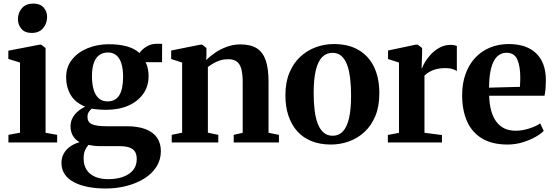

<svg xmlns="http://www.w3.org/2000/svg" viewBox="-20 -794 3085 1070"><path d="M27 0V-42.5L91.5 -54.5V-445.5L26.5 -465.5V-511.5L200.5 -545H210L234 -526V-54L298.5 -42.5V0ZM156 -610.5Q119 -610.5 99.5 -633.2Q80 -656 80 -686.5Q80 -723 102.2 -748.5Q124.5 -774 165.5 -774H166.5Q203.5 -774 223 -752.2Q242.5 -730.5 242.5 -699.5Q242.5 -663.5 220.2 -637Q198 -610.5 157 -610.5Z M568.5 256.5Q516.5 256.5 471.8 248Q427 239.5 393.5 222.2Q360 205 341.2 177.8Q322.5 150.5 322.5 113.5Q322.5 84 335.8 61Q349 38 372 22Q395 6 423.5 -1.5Q398 -16.5 385.5 -38.8Q373 -61 373 -91Q373 -114.5 383.5 -135Q394 -155.5 412.5 -172Q431 -188.5 455 -199.5Q398.5 -222.5 373.5 -265.8Q348.5 -309 348.5 -363.5Q348.5 -421 381.5 -462.2Q414.5 -503.5 468.8 -525.5Q523 -547.5 586.5 -547.5Q646 -547.5 688.2 -535.2Q730.5 -523 757.5 -498.5Q769 -517 795 -533.5Q821 -550 854 -550H883.5L883 -447.5H790.5Q796 -439.5 799.8 -427Q803.5 -414.5 805.8 -400Q808 -385.5 808 -371.5Q808.5 -313.5 778.2 -271Q748 -228.5 694.8 -205.2Q641.5 -182 571.5 -182Q550.5 -182 529 -183.8Q507.5 -185.5 491 -188.5Q480.5 -179.5 474 -168.5Q467.5 -157.5 467.5 -142.5Q467.5 -113.5 491.8 -102Q516 -90.5 575 -90.5H686.5Q749 -90.5 791.2 -74.2Q833.5 -58 855 -27Q876.5 4 876.5 48.5Q876.5 96.5 852 135Q827.5 173.5 784.8 200.5Q742 227.5 686.2 242Q630.5 256.5 568.5 256.5ZM584 204.5Q628 204.5 663.8 192.2Q699.5 180 720.8 155.2Q742 130.5 742 93Q742 68.5 733 52.5Q724 36.5 702.5 28.5Q681 20.5 644 20.5H541Q521 20.5 503.8 18.5Q486.5 16.5 473 13.5Q462 25.5 454 43.5Q446 61.5 446 89.5Q446 127 463 152.8Q480 178.5 511 191.5Q542 204.5 584 204.5ZM579 -229Q624.5 -229 645.2 -263.8Q666 -298.5 666 -366Q666 -408.5 656.8 -439Q647.5 -469.5 628.8 -485.5Q610 -501.5 582 -501.5Q553.5 -501.5 533.5 -487.2Q513.5 -473 503 -443.8Q492.5 -414.5 492.5 -369Q492.5 -327.5 501.5 -295.8Q510.5 -264 529.8 -246.5Q549 -229 579 -229Z M995 -54.5V-445.5L934 -465V-512.5L1096 -545H1107L1130.5 -526.5V-488L1129.5 -459Q1149.5 -480 1178.8 -500Q1208 -520 1244 -533.2Q1280 -546.5 1319.5 -546.5Q1376.5 -546.5 1410.8 -525Q1445 -503.5 1460.8 -457.8Q1476.5 -412 1476.5 -338.5V-54L1534.5 -42.5V0H1282.5V-42.5L1332.5 -54V-336Q1332.5 -380 1325.2 -408.2Q1318 -436.5 1300.5 -450.2Q1283 -464 1252 -464Q1227.5 -464 1206.8 -457.5Q1186 -451 1169 -441Q1152 -431 1138.5 -420.5V-54.5L1196.5 -42.5V0H937V-42.5Z M1570.5 -263Q1570.5 -335 1592.8 -388.5Q1615 -442 1653.2 -477.5Q1691.5 -513 1739.8 -530.8Q1788 -548.5 1840.5 -548.5Q1922.5 -548.5 1979 -515Q2035.5 -481.5 2064.8 -420.2Q2094 -359 2094 -274Q2094 -201 2071.8 -147.5Q2049.5 -94 2011.5 -58.8Q1973.5 -23.5 1925 -6Q1876.5 11.5 1824 11.5Q1763.5 11.5 1716.2 -7.5Q1669 -26.5 1636.8 -62.2Q1604.5 -98 1587.5 -148.8Q1570.5 -199.5 1570.5 -263ZM1834 -37.5Q1868 -37.5 1890.8 -61.5Q1913.5 -85.5 1925 -135Q1936.5 -184.5 1936.5 -261Q1936.5 -314.5 1931.2 -358.2Q1926 -402 1914 -433.8Q1902 -465.5 1882.2 -482.5Q1862.5 -499.5 1833 -499.5Q1798.5 -499.5 1775.2 -475.8Q1752 -452 1740 -402.5Q1728 -353 1728 -275.5Q1728 -222 1733.5 -178.2Q1739 -134.5 1751.5 -103Q1764 -71.5 1784.2 -54.5Q1804.5 -37.5 1834 -37.5Z M2141.5 0V-42L2203.5 -53.5V-445.5L2142.5 -465V-512.5L2296.5 -545H2308L2332.5 -526.5V-502L2329.5 -413L2332.5 -414.5Q2336 -427 2348.8 -448.5Q2361.5 -470 2382.2 -492Q2403 -514 2430.8 -529Q2458.5 -544 2491.5 -544Q2504 -544 2512.2 -542Q2520.5 -540 2526 -538V-398Q2518 -404 2502 -409.2Q2486 -414.5 2461 -414.5Q2434 -414.5 2412.2 -409Q2390.5 -403.5 2374 -394Q2357.5 -384.5 2345.5 -373V-54L2443 -41.5V0Z M2809 11.5Q2721.5 11.5 2665.2 -23Q2609 -57.5 2582.2 -119.2Q2555.5 -181 2555.5 -263Q2555.5 -330 2574.8 -382.8Q2594 -435.5 2628.8 -472.5Q2663.5 -509.5 2711 -529Q2758.5 -548.5 2815 -548.5Q2913 -548.5 2966.5 -498.2Q3020 -448 3022 -354.5Q3022 -322 3020 -298.8Q3018 -275.5 3014.5 -260.5H2706Q2707.5 -213 2717.5 -176.8Q2727.5 -140.5 2746 -115.8Q2764.5 -91 2791.2 -78.2Q2818 -65.5 2854 -65.5Q2890.5 -65.5 2929.5 -78Q2968.5 -90.5 2990.5 -106.5L3010 -64.5Q2994.5 -48 2963.5 -30.5Q2932.5 -13 2892.2 -0.8Q2852 11.5 2809 11.5ZM2705.5 -305.5 2877.5 -310Q2878.5 -322.5 2878.8 -334.8Q2879 -347 2879.5 -359.5Q2879.5 -425.5 2862.8 -462.8Q2846 -500 2803 -500Q2782 -500 2764.5 -489.8Q2747 -479.5 2733.8 -456.8Q2720.5 -434 2713.2 -396.8Q2706 -359.5 2705.5 -305.5Z"/></svg>

Font: Merriweather 72pt
Style: Bold
Weight: 700
Version: Version 2.100